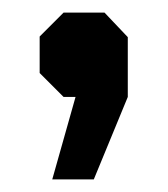

<svg xmlns="http://www.w3.org/2000/svg" viewBox="-20 -154 267 305"><path d="M100 0H81L43 -38V-96L81 -134H146L183 -95V0L129 131H63Z"/></svg>

Font: Chakra Petch SemiBold
Style: Regular
Weight: 600
Designer: Katatrad Aksorn Co.,Ltd.
Foundry: Cadson Demak Co.,Ltd.
Version: Version 1.000; ttfautohint (v1.6)